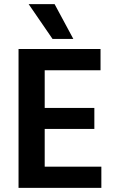

<svg xmlns="http://www.w3.org/2000/svg" viewBox="-20 -912 568 932"><path d="M336 -723H235L119 -892H245ZM472 0H70V-674H468V-571H197V-388H438V-286H197V-103H472Z"/></svg>

Font: Hind Kochi SemiBold
Style: Regular
Weight: 600
Designer: Dhruvi Tolia
Foundry: Indian Type Foundry
Version: Version 0.702;PS 1.0;hotconv 1.0.81;makeotf.lib2.5.63406